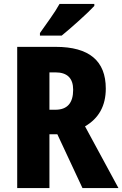

<svg xmlns="http://www.w3.org/2000/svg" viewBox="-20 -951 619 971"><path d="M260 -585Q350 -585 350 -497Q350 -396 260 -396H230V-585ZM262 -714H67V0H230V-272H270L397 0H579L410 -312Q515 -373 515 -503Q515 -714 262 -714ZM457 -931H281Q262 -897 234 -857.5Q206 -818 182 -784V-771H292Q329 -801 380 -847Q431 -893 457 -921Z"/></svg>

Font: Noto Sans Display SemiCondensed Extra
Style: Regular
Weight: 800
Width: 4
Designer: Monotype Design Team
Foundry: Monotype Imaging Inc.
Version: Version 1.900